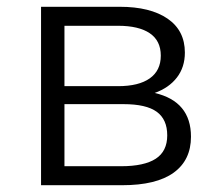

<svg xmlns="http://www.w3.org/2000/svg" viewBox="-20 -546 648 566"><path d="M543 -143Q543 -74 492 -37Q441 0 340 0H101V-526H333Q423 -526 474 -491Q525 -456 525 -391Q525 -348 501.5 -317.5Q478 -287 436 -272Q543 -247 543 -143ZM170 -292H328Q389 -292 421.5 -315Q454 -338 454 -382Q454 -426 421.5 -448Q389 -470 328 -470H170ZM344 -239H170V-56H337Q405 -56 439 -78Q473 -100 473 -147Q473 -194 442 -216.5Q411 -239 344 -239Z"/></svg>

Font: APTA Sans Regular
Style: Regular
Weight: 400
Version: Version 7.200